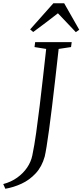

<svg xmlns="http://www.w3.org/2000/svg" viewBox="-110 -1003 509 1185"><path d="M-77 162 -90 133Q-41 120 -3.8 93.2Q33.5 66.5 57.5 31Q81.5 -4.5 89.5 -44Q102 -103.5 113.2 -183.2Q124.5 -263 135.2 -352.2Q146 -441.5 156 -531.2Q166 -621 175 -701L103 -712.5L107 -743H332.5L328.5 -712.5L252 -701Q241 -603 230.8 -512.8Q220.5 -422.5 211 -344.2Q201.5 -266 193 -203.5Q184.5 -141 177.5 -98.2Q170.5 -55.5 166 -37Q148.5 26 110.2 67Q72 108 22.8 130.8Q-26.5 153.5 -77 162ZM76 -821.5 219.5 -983H286L379 -819.5L358 -804.5Q331 -833.5 303.2 -862.5Q275.5 -891.5 247.5 -921Q211 -893 174.5 -864.8Q138 -836.5 95 -805.5Z"/></svg>

Font: Merriweather 72pt Light
Style: Italic
Weight: 300
Italic angle: -7.8°
Version: Version 2.101